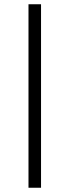

<svg xmlns="http://www.w3.org/2000/svg" viewBox="-20 -720 302 903"><path d="M114 163V-700H173V163Z"/></svg>

Font: Junicode
Style: Regular
Weight: 400
Designer: Peter S. Baker
Version: Version 2.100; ttfautohint (v1.8.4)